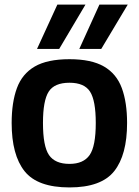

<svg xmlns="http://www.w3.org/2000/svg" viewBox="-20 -810 607 840"><path d="M31 -272Q31 -362 54 -424.5Q77 -487 132 -519Q187 -551 284 -551Q380 -551 435 -519Q490 -487 513 -424.5Q536 -362 536 -272Q536 -132 479.5 -61Q423 10 284 10Q144 10 87.5 -61Q31 -132 31 -272ZM168 -272Q168 -170 194.5 -131.5Q221 -93 284 -93Q345 -93 372 -131.5Q399 -170 399 -272Q399 -370 374 -409Q349 -448 284 -448Q218 -448 193 -409Q168 -370 168 -272ZM327 -596 415 -790H539L423 -596ZM142 -596 231 -790H354L239 -596Z"/></svg>

Font: Georama SemiBold
Style: Regular
Weight: 600
Designer: Jean-Baptiste Levee
Foundry: Production Type
Version: Version 1.000